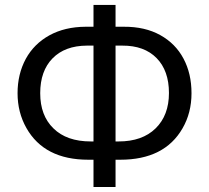

<svg xmlns="http://www.w3.org/2000/svg" viewBox="-20 -744 844 774"><path d="M356.9 -560.1H330.1Q241.7 -559.6 191.9 -508.8Q142.1 -458 142.1 -368.2Q142.1 -278.3 195.3 -226.6Q248.5 -173.8 346.2 -173.8H356.9ZM445.8 -173.8H458Q553.7 -173.8 607.4 -226.6Q661.1 -279.3 661.1 -369.1Q661.1 -459 611.3 -509.8Q561.5 -560.5 473.1 -560.1H445.8ZM356.9 -724.1H445.8V-636.2H479Q564.5 -636.7 626 -602.5Q687.5 -568.4 719.7 -507.8Q752 -447.3 752 -368.2Q752 -289.1 715.8 -226.6Q643.1 -100.1 464.8 -100.1H445.8V9.8H356.9V-100.1H335.9Q158.7 -100.1 86.4 -228Q50.8 -291 50.8 -368.2Q50.8 -445.3 84 -506.8Q117.2 -567.4 179.2 -601.6Q241.2 -635.7 325.2 -636.2H356.9Z"/></svg>

Font: NotoSans
Style: Regular
Weight: 400
Designer: Monotype Design team
Foundry: Monotype Imaging Inc.
Version: Version 1.04